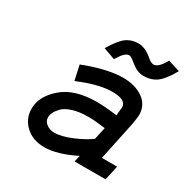

<svg xmlns="http://www.w3.org/2000/svg" viewBox="-152 -775 893 918"><g transform="rotate(30 294.5 -315.5)"><path d="M522.5 -293.9 477.5 -80.1H561.5L543.9 0H373L380.9 -35.2Q283.2 13.7 212.9 13.7Q148.4 13.7 108.4 -23.9Q68.4 -61.5 68.4 -116.2Q68.4 -184.6 134.8 -242.2Q201.2 -299.8 324.2 -299.8Q368.2 -299.8 436.5 -291Q436.5 -306.6 438.5 -319.3Q440.4 -335 440.4 -336.9Q440.4 -378.9 364.3 -378.9Q298.8 -378.9 208 -343.8Q198.2 -339.8 190.9 -336.9Q183.6 -334 179.7 -333L162.1 -414.1Q166 -415 169.9 -416.5Q173.8 -418 176.8 -418.9Q181.6 -421.9 183.6 -421.9Q296.9 -462.9 375 -462.9Q441.4 -462.9 485.4 -432.1Q529.3 -401.4 529.3 -345.7Q529.3 -335 522.5 -293.9ZM403.3 -142.6 418 -210Q359.4 -217.8 323.2 -217.8Q274.4 -217.8 238.8 -206.5Q203.1 -195.3 187 -178.2Q170.9 -161.1 164.1 -147Q157.2 -132.8 157.2 -120.1Q157.2 -97.7 176.3 -84Q195.3 -70.3 217.8 -70.3Q258.8 -70.3 314.9 -94.2Q371.1 -118.2 403.3 -142.6ZM523.4 -643.6 588.9 -623Q577.1 -602.5 569.8 -591.3Q562.5 -580.1 545.4 -559.6Q528.3 -539.1 504.9 -528.8Q481.4 -518.6 453.1 -518.6Q418 -518.6 381.8 -548.8Q356.4 -570.3 346.7 -570.3Q335.9 -570.3 326.2 -562.5Q316.4 -554.7 311 -547.4Q305.7 -540 294.9 -523.4Q294.9 -522.5 293 -520.5Q291 -518.6 291 -517.6L226.6 -541Q238.3 -560.5 247.1 -573.2Q255.9 -585.9 272 -604.5Q288.1 -623 309.6 -632.3Q331.1 -641.6 356.4 -641.6Q392.6 -641.6 429.7 -610.4Q453.1 -589.8 467.8 -589.8Q492.2 -589.8 520.5 -637.7Q520.5 -638.7 522 -640.6Q523.4 -642.6 523.4 -643.6Z"/></g></svg>

Font: Thabit-Bold-Oblique
Style: Bold Oblique
Weight: 700
Designer: Regenerated by Nadim Shaikli
Foundry: MAK Alagha
Version: 0.01